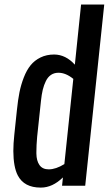

<svg xmlns="http://www.w3.org/2000/svg" viewBox="-20 -830 486 858"><path d="M163.1 8.3Q162.6 8.3 161.6 8.3Q87.9 8.3 59.6 -45.9Q40 -83.5 39.6 -154.8Q39.6 -187.5 43.9 -227.5L55.7 -339.4Q60.1 -382.8 66.9 -417Q73.7 -451.2 86.4 -483.9Q99.1 -516.6 116.7 -538.3Q134.3 -560.1 161.1 -573.2Q188 -586.4 222.2 -586.4Q273.9 -585.9 314.5 -541L342.3 -809.6H445.8L360.8 0H257.3L261.2 -37.1Q214.4 8.3 163.1 8.3ZM197.8 -73.2Q229.5 -73.2 267.6 -96.7L307.6 -477.5Q273.9 -504.9 241.2 -504.9Q222.2 -504.9 208 -495.4Q193.8 -485.8 185.1 -468Q176.3 -450.2 171.1 -429Q166 -407.7 163.1 -379.4L146 -218.8Q142.6 -180.7 142.6 -150.9Q142.6 -147.5 142.6 -143.6Q143.1 -111.3 156.5 -92.3Q169.9 -73.2 197.8 -73.2Z"/></svg>

Font: Oswald
Style: Regular
Weight: 400
Designer: Vernon Adams
Foundry: Vernon Adams
Version: 3.0; ttfautohint (v0.94.23-7a4d-dirty) -l 8 -r 50 -G 200 -x 